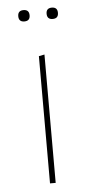

<svg xmlns="http://www.w3.org/2000/svg" viewBox="-48 -645 318 675"><g transform="rotate(-5 111.0 -307.5)"><path d="M41 -595Q41 -615 61 -615Q81 -615 81 -595Q81 -575 61 -575Q41 -575 41 -595ZM141 -595Q141 -615 161 -615Q181 -615 181 -595Q181 -575 161 -575Q141 -575 141 -595ZM101 0V-449L121 -453V0Z"/></g></svg>

Font: Alegreya Sans Thin
Style: Regular
Weight: 100
Designer: Juan Pablo del Peral
Foundry: Huerta Tipografica
Version: Version 2.007